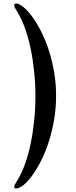

<svg xmlns="http://www.w3.org/2000/svg" viewBox="-20 -770 432 1085"><path d="M180.2 -226.6Q180.2 -294.4 173.3 -362.3Q166.5 -430.2 153.8 -492.2Q141.1 -554.2 122.3 -607.4Q103.5 -660.6 79.6 -699.7Q69.8 -715.3 64.9 -724.9Q60.1 -734.4 60.1 -740.2Q60.1 -750 70.8 -750Q86.9 -750 110.1 -731.9Q133.3 -713.9 158.4 -680.7Q183.6 -647.5 208.3 -600.3Q232.9 -553.2 252.7 -495.4Q272.5 -437.5 284.7 -369.6Q296.9 -301.8 296.9 -227.5Q296.9 -155.3 284.9 -88.4Q272.9 -21.5 253.9 36.6Q234.9 94.7 210.2 142.3Q185.5 189.9 160.6 223.9Q135.7 257.8 112.1 276.4Q88.4 294.9 70.8 294.9Q60.1 294.9 60.1 285.2Q60.1 280.3 64.9 271.2Q69.8 262.2 79.6 246.6Q103.5 207.5 122.3 154.3Q141.1 101.1 153.8 39.1Q166.5 -22.9 173.3 -90.8Q180.2 -158.7 180.2 -226.6Z"/></svg>

Font: SirinStencil
Style: Regular
Weight: 400
Designer: Olga Karpushina (okarpush@gmail.com)
Foundry: Cyreal (www.cyreal.org)
Version: Version 1.002